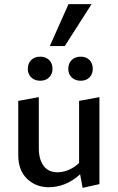

<svg xmlns="http://www.w3.org/2000/svg" viewBox="-20 -896 567 925"><path d="M216 6Q152 6 110 -35Q68 -76 68 -148V-410L167 -428V-183Q167 -128 190 -97Q213 -66 257 -66Q280 -66 304.5 -75Q329 -84 350.5 -101.5Q372 -119 386 -146L418 -122Q393 -80 360.5 -51.5Q328 -23 291 -8.5Q254 6 216 6ZM378 9 361 -83V-410L459 -428V-9ZM174 -507Q147 -507 130.5 -523Q114 -539 114 -564Q114 -591 130.5 -607Q147 -623 174 -623Q200 -623 216.5 -607Q233 -591 233 -564Q233 -539 216.5 -523Q200 -507 174 -507ZM369 -507Q342 -507 325.5 -523Q309 -539 309 -564Q309 -591 325.5 -607Q342 -623 369 -623Q395 -623 411 -607Q427 -591 427 -564Q427 -539 411 -523Q395 -507 369 -507ZM220 -674 310 -876H421L292 -674Z"/></svg>

Font: Ysabeau Infant SemiBold
Style: Regular
Weight: 600
Designer: Christian Thalmann (Catharsis Fonts)
Version: Version 2.002; featfreeze: ss01,ss02,lnum